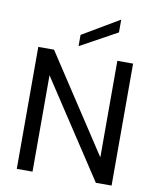

<svg xmlns="http://www.w3.org/2000/svg" viewBox="-100 -1016 893 1093"><g transform="rotate(10 347.0 -470.0)"><path d="M73 0ZM73 0ZM621 0H530L164 -557V0H73V-705H164L530 -147V-705H621ZM298 -749V-814L511 -940V-866Z"/></g></svg>

Font: Ulagadi Sans
Style: Regular
Weight: 400
Designer: Ninad Kale (Devanagari), Jonny Pinhorn (Latin)
Foundry: Indian Type Foundry
Version: Version 3.01;March 29, 2020;FontCreator 12.0.0.2522 64-bit; 